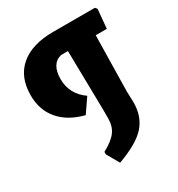

<svg xmlns="http://www.w3.org/2000/svg" viewBox="-175 -758 888 960"><g transform="rotate(-30 269.5 -278.0)"><path d="M516 -645 525 -634 515 -524H451L445 -203L447 -139Q447 -58 400.5 -5.5Q354 47 238 89L197 17V3Q251 -26 274 -56.5Q297 -87 297 -133V-186L291 -525H252Q189 -510 189 -421Q189 -335 263 -283L208 -203Q117 -226 68 -283.5Q19 -341 19 -426Q19 -531 85.5 -588Q152 -645 275 -645Z"/></g></svg>

Font: Alegreya Sans ExtraBold
Style: Regular
Weight: 800
Designer: Juan Pablo del Peral
Foundry: Huerta Tipografica
Version: Version 2.007